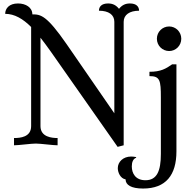

<svg xmlns="http://www.w3.org/2000/svg" viewBox="-20 -840 1118 1110"><path d="M695 0V-714C695 -755 730 -778 784 -778C784 -801 769 -820 731 -820C704 -820 685 -810 668 -789C651 -810 632 -820 605 -820C567 -820 552 -801 552 -778C608 -778 641 -755 641 -714V-185L365 -585C250 -751 216 -757 167 -757C167 -797 129 -820 84 -820C33 -820 10 -791 10 -760C64 -760 113 -731 160 -684V-111C160 -47 97 -42 61 -42V0C88 0 160 -10 187 -10C214 -10 286 0 313 0V-42C281 -42 214 -47 214 -111V-622C233 -598 252 -572 272 -544L660 9ZM1000 -468H975C939 -443 910 -425 844 -425V-400C905 -400 910 -376 910 -276V50C910 149 887 202 821 202C764 202 742 163 742 122C742 97 750 78 767 72V68C756 66 746 65 738 65C692 65 661 96 661 132C661 157 676 192 706 197C706 229 738 250 807 250C939 250 1000 172 1000 35ZM887 -616C887 -576 919 -545 958 -545C996 -545 1028 -576 1028 -616C1028 -656 996 -687 958 -687C919 -687 887 -656 887 -616Z"/></svg>

Font: Milonga
Style: Regular
Weight: 400
Designer: Pablo Impallari, Brenda Gallo, Rodrigo Fuenzalida
Foundry: Pablo Impallari, Brenda Gallo, Rodrigo Fuenzalida
Version: Version 1.000